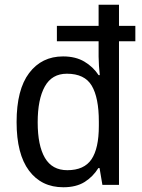

<svg xmlns="http://www.w3.org/2000/svg" viewBox="-20 -780 600 810"><path d="M247 10Q155 10 102.5 -60Q50 -130 50 -265Q50 -402 103 -472Q156 -542 246 -542Q299 -542 336 -520Q373 -498 396 -463H401Q399 -479 397.5 -502Q396 -525 396 -541V-606H220V-671H396V-760H482V-671H551V-606H482V0H412L400 -71H395Q372 -34 336.5 -12Q301 10 247 10ZM264 -62Q335 -62 366 -108Q397 -154 397 -249V-267Q397 -368 367 -418.5Q337 -469 262 -469Q199 -469 169 -415Q139 -361 139 -264Q139 -166 169.5 -114Q200 -62 264 -62Z"/></svg>

Font: Noto Sans Sinhala UI SemiCondensed
Style: Regular
Weight: 400
Width: 4
Designer: Jelle Bosma - Monotype Design Team
Foundry: Monotype Imaging Inc.
Version: Version 2.006; ttfautohint (v1.8.4.7-5d5b)